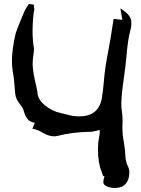

<svg xmlns="http://www.w3.org/2000/svg" viewBox="-20 -887 705 959"><path d="M552.7 51.8Q538.1 51.8 526.4 48.3Q501 40.5 497.1 29.8Q496.1 26.4 496.1 22Q496.1 11.2 502 -6.8L495.1 -7.8L487.8 -28.8Q469.2 -72.8 469.2 -142.6Q469.2 -171.4 474.6 -200.2Q478.5 -220.2 478.5 -227.1Q478.5 -230.5 477.5 -235.4Q477.1 -236.3 477.1 -238.3Q451.2 -229.5 427.7 -228.5Q340.8 -227.5 269 -208.5Q259.3 -206.1 249 -206.1Q223.6 -206.1 190.4 -225.6Q168.5 -239.3 141.6 -244.1L153.8 -273.4Q127 -278.8 116.2 -294.2Q105.5 -309.6 100.6 -326.7Q95.7 -346.7 83.5 -361.8Q58.6 -389.6 55.7 -421.1Q52.7 -452.6 50.3 -484.4Q48.3 -506.8 43.9 -529.3Q39.6 -555.7 39.6 -581.1Q39.6 -641.1 58.6 -721.7Q67.9 -748.5 78.1 -773.2Q88.4 -797.9 97.9 -820.8Q107.4 -843.8 124 -867.2L148.9 -864.3Q148.9 -857.4 150.1 -850.6Q151.4 -843.8 151.4 -837.9Q151.4 -833 148.9 -828.6Q142.6 -779.8 142.6 -729.5Q142.6 -685.1 149.9 -643.1Q148.9 -626 146.5 -609.9Q143.1 -588.4 143.1 -566.9Q143.1 -528.3 163.1 -447.8L167 -427.2Q167 -392.6 202.4 -362.5Q237.8 -332.5 283.2 -322.3Q297.9 -319.3 312 -315.4Q344.2 -305.7 376 -305.7Q469.2 -305.7 487.8 -391.1Q495.1 -434.6 498.5 -478Q503.4 -545.4 522.9 -643.6Q531.2 -685.1 547.4 -792.5L591.3 -788.1L581.1 -845.2L596.7 -834.5Q632.3 -809.1 635.3 -783.2Q636.2 -776.4 636.2 -769Q636.2 -750.5 630.4 -732.4Q617.7 -684.6 611.8 -606.4Q606.4 -550.8 599.1 -500.5Q585.9 -409.2 585.9 -369.1Q585.9 -349.1 589.1 -328.4Q592.3 -307.6 592.3 -286.6L591.3 -252.4Q591.3 -212.9 599.1 -174.3Q605.5 -137.7 606.9 -99.6Q608.9 -75.7 621.6 -50.3Q626 -40 626 -26.9Q626 24.9 590.8 44.4Q574.2 51.8 552.7 51.8Z"/></svg>

Font: Unutterable
Style: Regular
Weight: 400
Designer: GGBotNet
Foundry: f0n7.com
Version: 1.00